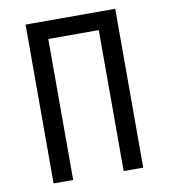

<svg xmlns="http://www.w3.org/2000/svg" viewBox="-82 -800 764 869"><g transform="rotate(-10 300.0 -365.0)"><path d="M184 0V-648H416V0H506V-730H94V0Z"/></g></svg>

Font: Tekne LDO
Style: Regular
Weight: 400
Monospace: yes
Designer: Alessio Laiso, Mario Rullo, Paolo Rosset
Foundry: Alessio Laiso
Version: Version 1.000;hotconv 1.0.109;makeotfexe 2.5.65596